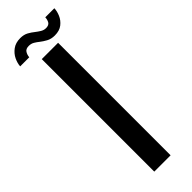

<svg xmlns="http://www.w3.org/2000/svg" viewBox="-319 -884 890 890"><g transform="rotate(-45 126.0 -438.5)"><path d="M69.5 0V-737.5H176.5V0ZM277.5 -863Q277 -844.5 268 -823.2Q259 -802 240 -787Q221 -772 190 -772Q166.5 -772 149.2 -781.5Q132 -791 120 -800.5Q109 -809.5 97.2 -816.5Q85.5 -823.5 70 -823.5Q50.5 -823.5 43 -811.2Q35.5 -799 34.5 -784.5H-25Q-24 -804 -13.8 -825.5Q-3.5 -847 16.8 -862Q37 -877 67.5 -877Q91 -877 107.5 -867.8Q124 -858.5 135.5 -849Q147 -840 159.2 -832.5Q171.5 -825 185 -825Q204 -825 210.8 -836.5Q217.5 -848 218 -863Z"/></g></svg>

Font: Epilogue Medium
Style: Regular
Weight: 500
Designer: Tyler Finck
Foundry: Etcetera Type Co
Version: Version 2.111; ttfautohint (v1.8.3)